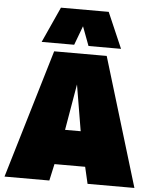

<svg xmlns="http://www.w3.org/2000/svg" viewBox="-61 -990 835 1041"><g transform="rotate(5 356.5 -469.5)"><path d="M3 0 212 -700H498L710 0H455L434 -91H267L247 0ZM308 -281H393L351 -532ZM140 -745 228 -939H488L572 -745H395L356 -849L317 -745Z"/></g></svg>

Font: Georama ExtraCondensed Thin Black
Style: Regular
Weight: 900
Version: Version 1.001